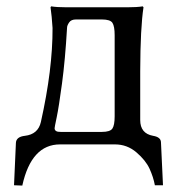

<svg xmlns="http://www.w3.org/2000/svg" viewBox="-20 -452 561 601"><path d="M150.9 -50.8Q150.9 -38.6 169.9 -39.1H298.8Q324.7 -39.1 331.8 -49.6Q338.9 -60.1 338.9 -87.9V-341.8Q338.9 -369.6 332 -380.4Q325.2 -391.1 298.8 -391.1H217.8Q202.6 -391.1 196.3 -381.6Q189.9 -372.1 189.9 -365.2Q184.1 -265.1 174.1 -190.7Q164.1 -116.2 157.5 -85Q150.9 -53.7 150.9 -50.8ZM144.5 -364.3Q142.1 -402.3 138.2 -429.2L140.1 -432.1Q158.2 -429.2 188 -429.2H378.9Q408.7 -429.2 426.8 -432.1L429.2 -429.2Q419.4 -366.2 418.9 -229V-76.2Q418.9 -34.2 459 -26.9Q483.9 -22.9 483.9 -5.9L490.2 127.9H464.8Q460 102.1 448 75.9Q436 49.8 407 24.9Q377.9 0 339.8 0H168Q78.1 0 49.8 128.9L23.9 127.9L29.8 -4.9Q30.8 -23.9 58.1 -26.9Q99.1 -31.7 107.9 -69.8Q145 -235.4 144.5 -364.3Z"/></svg>

Font: Biolilbert
Style: Regular
Weight: 400
Designer: Philipp H. Poll
Foundry: Philipp H. Poll
Version: Version 1.1.0